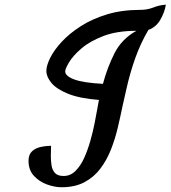

<svg xmlns="http://www.w3.org/2000/svg" viewBox="-20 -767 724 815"><path d="M241.2 27.8Q211.9 27.8 179.2 15.9Q146.5 3.9 123.8 -20.8Q101.1 -45.4 101.1 -84Q101.1 -110.4 115.2 -124Q129.4 -137.7 151.4 -142.8Q173.3 -147.9 196.8 -147.9Q196.8 -140.1 196.3 -128.4Q195.8 -116.7 195.8 -104Q195.8 -85 198.7 -65.4Q201.7 -45.9 213.1 -33Q224.6 -20 250 -20Q278.8 -20 300.3 -41.3Q321.8 -62.5 337.2 -96.4Q352.5 -130.4 363.5 -169.2Q374.5 -208 381.6 -244.1Q388.7 -280.3 393.1 -305.2L399.9 -342.8Q318.4 -349.1 269.3 -368.9Q220.2 -388.7 198.5 -414.8Q176.8 -440.9 176.8 -465.8Q176.8 -488.8 193.4 -522Q210 -555.2 242.7 -590.3Q275.4 -625.5 323.5 -656.2Q371.6 -687 434.6 -706.1Q497.6 -725.1 575.2 -725.1Q606 -725.1 631.6 -735.4Q657.2 -745.6 684.1 -747.1Q678.7 -714.4 660.4 -682.9Q642.1 -651.4 609.9 -640.1Q576.2 -582.5 553.7 -519Q531.2 -455.6 516.1 -387.2L500 -315.9Q491.2 -272.9 480 -225.3Q468.8 -177.7 451.2 -132.8Q433.6 -87.9 406.2 -51.5Q378.9 -15.1 338.6 6.3Q298.3 27.8 241.2 27.8ZM417 -411.1Q435.5 -481 466.3 -541.5Q497.1 -602.1 559.1 -636.2Q477.1 -636.2 419.4 -614.3Q361.8 -592.3 325.9 -561.5Q290 -530.8 273.4 -502.9Q256.8 -475.1 256.8 -463.9Q256.8 -444.3 294.9 -429.9Q333 -415.5 417 -411.1Z"/></svg>

Font: Norican
Style: Regular
Weight: 400
Designer: Vernon Adams
Foundry: Vernon Adams
Version: Version 1.100; ttfautohint (v1.8.4.7-5d5b);gftools[0.9.33]